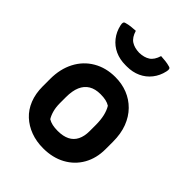

<svg xmlns="http://www.w3.org/2000/svg" viewBox="-231 -931 1063 1063"><g transform="rotate(45 300.0 -399.5)"><path d="M302 -550Q354 -550 398 -532.5Q442 -515 475.5 -481Q509 -447 527.5 -398.5Q546 -350 546 -287V-229Q546 -158 515 -103.5Q484 -49 428 -18.5Q372 12 298 12Q245 12 200.5 -4.5Q156 -21 123 -51.5Q90 -82 72 -127Q54 -172 54 -229V-287Q54 -365 85 -424.5Q116 -484 172.5 -517Q229 -550 302 -550ZM311 -425Q270 -425 242.5 -408.5Q215 -392 201 -359.5Q187 -327 187 -278V-231Q187 -200 193.5 -175Q200 -150 212 -130Q227 -121 245 -117Q263 -113 287 -113Q329 -113 357 -127Q385 -141 399 -169Q413 -197 413 -237V-285Q413 -324 406 -354.5Q399 -385 385 -408Q371 -417 353 -421Q335 -425 311 -425ZM300 -738Q338 -739 362.5 -755Q387 -771 399 -811Q418 -810 435.5 -808Q453 -806 470 -801Q479 -799 481 -792Q483 -785 480 -772Q471 -731 446.5 -700Q422 -669 386 -652.5Q350 -636 306 -636H295Q250 -636 214 -652.5Q178 -669 153.5 -700Q129 -731 120 -772Q117 -785 119 -792Q121 -799 130 -801Q147 -806 164.5 -808Q182 -810 201 -811Q213 -771 237.5 -755Q262 -739 300 -738Z"/></g></svg>

Font: Rec Mono Semicasual
Style: Bold
Weight: 700
Version: Version 1.085; ttfautohint (v1.8.4.7-5d5b)